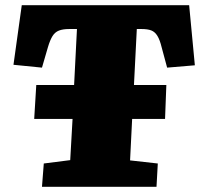

<svg xmlns="http://www.w3.org/2000/svg" viewBox="-20 -721 775 741"><path d="M142 0 149 -90 251 -103 260 -262H112L120 -393H266L277 -609H247Q223 -609 207.5 -603Q192 -597 182.5 -581.5Q173 -566 165 -539L142 -460L32 -471L64 -701H710L732 -469L625 -460L604 -538Q597 -567 587.5 -582.5Q578 -598 564 -603.5Q550 -609 526 -609H508L497 -393H622L617 -262H490L482 -102L589 -90L584 0Z"/></svg>

Font: Literata Black
Style: Italic
Weight: 900
Italic angle: -2°
Designer: Latin by Veronika Burian and Jose Scaglione. Greek by Irene Vlachou. Cyrillic by Vera Evstafieva
Foundry: TypeTogether
Version: Version 3.002